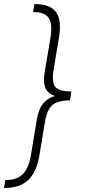

<svg xmlns="http://www.w3.org/2000/svg" viewBox="-25 -790 433 949"><path d="M322.8 -306.2Q279.3 -306.2 252 -314Q224.6 -321.8 210.7 -337.4Q196.8 -353 193.6 -377Q190.4 -400.9 195.8 -433.6L224.6 -604.5Q235.4 -670.9 216.1 -700.7Q196.8 -730.5 138.7 -730.5L145 -770Q184.6 -770 211.2 -760Q237.8 -750 252.2 -729.7Q266.6 -709.5 270 -678.5Q273.4 -647.5 266.6 -605L239.7 -442.9Q230 -383.3 248.5 -360.6Q267.1 -337.9 327.6 -337.9ZM-5.4 139.2 1.5 100.1Q59.1 100.1 88.4 70.1Q117.7 40 128.4 -26.4L156.7 -197.3Q162.1 -229.5 173.1 -253.7Q184.1 -277.8 203.4 -293.7Q222.7 -309.6 252.7 -317.4Q282.7 -325.2 325.7 -325.2L320.8 -293.9Q259.8 -293.5 233.4 -270.3Q207 -247.1 197.3 -187.5L170.4 -25.9Q163.6 16.6 150.1 47.6Q136.7 78.6 115.5 98.9Q94.2 119.1 64.5 129.2Q34.7 139.2 -5.4 139.2ZM320.8 -293.9 242.2 -293.5 249 -337.9H327.6Z"/></svg>

Font: Inter 20pt ExtraLight
Style: Italic
Weight: 250
Italic angle: -9.3988°
Version: Version 4.001;git-66647c0bb